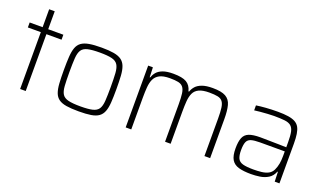

<svg xmlns="http://www.w3.org/2000/svg" viewBox="-68 -1069 2509 1489"><g transform="rotate(20 1186.5 -325.0)"><path d="M136 0V-469H29V-510H136V-658H182V-510H307V-469H182V0Z M621 8Q559 8 519 1.5Q479 -5 455.5 -22Q432 -39 421 -69Q410 -99 407 -144.5Q404 -190 404 -254Q404 -319 407 -364.5Q410 -410 421 -440Q432 -470 455.5 -487Q479 -504 519 -511Q559 -518 621 -518Q682 -518 722 -511Q762 -504 785.5 -487Q809 -470 820.5 -440Q832 -410 835 -364.5Q838 -319 838 -254Q838 -190 835 -144.5Q832 -99 820.5 -69Q809 -39 785.5 -22Q762 -5 722 1.5Q682 8 621 8ZM621 -33Q685 -33 720 -41.5Q755 -50 770 -73Q785 -96 788 -140Q791 -184 791 -254Q791 -325 788 -369Q785 -413 770 -436.5Q755 -460 720 -468.5Q685 -477 621 -477Q557 -477 521.5 -468.5Q486 -460 471 -436.5Q456 -413 453 -369Q450 -325 450 -254Q450 -184 453 -140Q456 -96 471 -73Q486 -50 521.5 -41.5Q557 -33 621 -33Z M1007 0V-510H1046L1049 -429H1053Q1061 -453 1077.5 -473Q1094 -493 1126.5 -505.5Q1159 -518 1213 -518Q1287 -518 1322 -497.5Q1357 -477 1369 -429H1374Q1382 -453 1399.5 -473Q1417 -493 1450.5 -505.5Q1484 -518 1538 -518Q1610 -518 1645.5 -498Q1681 -478 1692.5 -434.5Q1704 -391 1704 -320V0H1657V-309Q1657 -364 1652.5 -397Q1648 -430 1634.5 -447.5Q1621 -465 1594.5 -470.5Q1568 -476 1525 -476Q1471 -476 1440.5 -461.5Q1410 -447 1397 -419Q1384 -391 1381 -352Q1378 -313 1378 -264V0H1332V-309Q1332 -364 1327.5 -397Q1323 -430 1309 -447.5Q1295 -465 1269 -470.5Q1243 -476 1200 -476Q1145 -476 1115 -460Q1085 -444 1072 -415.5Q1059 -387 1056 -348Q1053 -309 1053 -264V0Z M2043 8Q1981 8 1941 -3.5Q1901 -15 1882 -46.5Q1863 -78 1863 -139Q1863 -195 1876 -227Q1889 -259 1922 -272Q1955 -285 2015 -285Q2026 -285 2050.5 -284.5Q2075 -284 2106.5 -283.5Q2138 -283 2170 -282.5Q2202 -282 2230 -281V-323Q2230 -377 2223.5 -407.5Q2217 -438 2199 -453.5Q2181 -469 2147 -473Q2113 -477 2059 -477Q2036 -477 2005.5 -475Q1975 -473 1946 -470.5Q1917 -468 1898 -465V-506Q1930 -511 1976.5 -514.5Q2023 -518 2076 -518Q2126 -518 2161.5 -512.5Q2197 -507 2219.5 -494.5Q2242 -482 2254 -460.5Q2266 -439 2271 -406Q2276 -373 2276 -328V0H2237L2234 -80H2230Q2215 -41 2184 -22Q2153 -3 2115.5 2.5Q2078 8 2043 8ZM2049 -32Q2083 -32 2114.5 -35.5Q2146 -39 2170 -51Q2194 -63 2207 -89Q2220 -117 2225 -145.5Q2230 -174 2230 -210V-247H2027Q1980 -247 1954 -239.5Q1928 -232 1918 -209Q1908 -186 1908 -140Q1908 -96 1919.5 -72.5Q1931 -49 1961.5 -40.5Q1992 -32 2049 -32Z"/></g></svg>

Font: Saira Thin ExtraLight
Style: Regular
Weight: 250
Version: Version 1.101